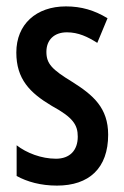

<svg xmlns="http://www.w3.org/2000/svg" viewBox="-20 -570 388 600"><path d="M318 -149C318 -233 271 -273 206 -314C142 -353 125 -371 125 -408C125 -445 149 -469 189 -469C225 -469 254 -455 284 -436L316 -513C275 -538 234 -550 186 -550C93 -550 31 -494 31 -406C31 -323 73 -280 142 -239C208 -203 223 -180 223 -143C223 -100 198 -74 155 -74C109 -74 63 -92 32 -116V-20C65 -2 107 10 158 10C258 10 318 -44 318 -149Z"/></svg>

Font: Noto Sans Gurmukhi UI ExtraCondensed Medium
Style: Regular
Weight: 500
Width: 2
Designer: Jelle Bosma - Monotype Design Team
Foundry: Monotype Imaging Inc.
Version: Version 2.004